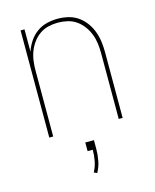

<svg xmlns="http://www.w3.org/2000/svg" viewBox="-113 -604 725 900"><g transform="rotate(-15 250.0 -154.5)"><path d="M72 0V-520H91V-412Q100 -438 115 -460.5Q130 -483 152 -499Q174 -515 200.5 -521.5Q227 -528 253 -528Q279 -528 304.5 -522Q330 -516 351 -501.5Q372 -487 387.5 -466Q403 -445 412 -421Q421 -397 424.5 -371.5Q428 -346 428 -320V0H409V-320Q409 -343 406 -366.5Q403 -390 394.5 -412Q386 -434 372 -453Q358 -472 339 -485.5Q320 -499 296.5 -504.5Q273 -510 250 -510Q227 -510 203.5 -504.5Q180 -499 161 -485.5Q142 -472 128 -453Q114 -434 105.5 -412Q97 -390 94 -366.5Q91 -343 91 -320V0ZM246 219 231 212Q244 188 249 161.5Q254 135 254 108H229V66H271V108Q271 137 265.5 165.5Q260 194 246 219Z"/></g></svg>

Font: Iosevka SS04 Thin
Style: Regular
Weight: 100
Monospace: yes
Designer: Belleve Invis
Foundry: Belleve Invis
Version: Version 19.0.0; ttfautohint (v1.8.4)